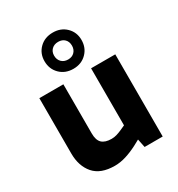

<svg xmlns="http://www.w3.org/2000/svg" viewBox="-186 -907 965 1038"><g transform="rotate(-30 297.0 -388.0)"><path d="M229 8Q141 8 99 -40.5Q57 -89 57 -168V-513H207V-206Q207 -164 226.5 -145.5Q246 -127 286 -127Q303 -127 318 -131.5Q333 -136 349 -143L380 -157V-513H531V0H418L400 -88L430 -65L371 -33Q334 -14 298.5 -3Q263 8 229 8ZM297 -558Q246 -558 213.5 -590.5Q181 -623 181 -672Q181 -720 213.5 -752Q246 -784 297 -784Q347 -784 379.5 -752Q412 -720 412 -672Q412 -623 379.5 -590.5Q347 -558 297 -558ZM297 -616Q322 -616 337 -631.5Q352 -647 352 -671Q352 -696 337 -711Q322 -726 297 -726Q272 -726 256.5 -711Q241 -696 241 -672Q241 -647 256.5 -631.5Q272 -616 297 -616Z"/></g></svg>

Font: REM SemiBold
Style: Regular
Weight: 600
Designer: Octavio Pardo
Foundry: Ashler Design
Version: Version 1.005;gftools[0.9.28]